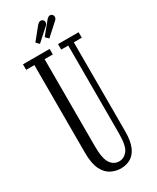

<svg xmlns="http://www.w3.org/2000/svg" viewBox="-218 -909 802 982"><g transform="rotate(-30 183.0 -418.0)"><path d="M187 12Q158 12 130.2 -1.8Q102.5 -15.5 84.8 -50.8Q67 -86 67 -150V-667.5H18.5V-700H176V-667.5H127.5V-153.5Q127.5 -80.5 146.8 -52.2Q166 -24 197 -24Q226.5 -24 246.8 -49.8Q267 -75.5 267 -149V-667.5H225.5V-700H347V-667.5H300V-143Q300 -84 284.8 -50Q269.5 -16 243.8 -2Q218 12 187 12ZM201.5 -747 184 -764.5 238.5 -831.5Q252 -848.5 263 -848.5Q270.5 -848.5 276 -843Q281.5 -837.5 281.5 -829.5Q281.5 -817 267 -806.5ZM146 -747 129 -764.5 183 -831.5Q196.5 -848.5 208 -848.5Q215.5 -848.5 221 -843Q226.5 -837.5 226.5 -829.5Q226.5 -817 212 -806.5Z"/></g></svg>

Font: Imbue 10pt Light
Style: Regular
Weight: 300
Designer: Tyler Finck
Foundry: Etcetera Type Company
Version: Version 1.102; ttfautohint (v1.8.3)